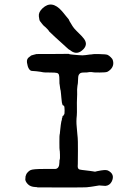

<svg xmlns="http://www.w3.org/2000/svg" viewBox="-20 -807 587 850"><path d="M110 -555Q116 -559 116 -560Q116 -561 127 -564Q138 -567 140.5 -567.5Q143 -568 153 -568Q167 -568 216 -568Q268 -568 277 -568.5Q286 -569 286 -568Q286 -567 291 -566.5Q296 -566 299 -565.5Q302 -565 309 -564.5Q316 -564 326.5 -563Q337 -562 345 -562Q353 -562 358 -563Q363 -564 369.5 -564.5Q376 -565 376.5 -565.5Q377 -566 383 -566Q389 -566 390 -567Q391 -568 420.5 -567.5Q450 -567 456.5 -564Q463 -561 470.5 -553.5Q478 -546 479 -542Q487 -518 470 -500Q462 -492 455 -489Q448 -486 421 -486Q394 -486 391.5 -487Q389 -488 381 -488Q373 -488 370 -487Q367 -486 352.5 -486Q338 -486 333.5 -481.5Q329 -477 328 -474Q326 -471 325.5 -453.5Q325 -436 324 -433.5Q323 -431 323 -428Q323 -425 322 -418Q321 -411 321.5 -401Q322 -391 321 -372.5Q320 -354 320.5 -331Q321 -308 320 -296Q317 -270 319.5 -247Q322 -224 322.5 -212.5Q323 -201 324 -196.5Q325 -192 325 -138.5Q325 -85 324.5 -81Q324 -77 324 -71Q324 -57 335 -56Q339 -55 344 -54.5Q349 -54 357 -53Q365 -52 369 -51.5Q373 -51 377.5 -50.5Q382 -50 384 -49.5Q386 -49 391 -48.5Q396 -48 397 -47.5Q398 -47 400.5 -47Q403 -47 403.5 -47.5Q404 -48 405.5 -48Q407 -48 409 -49Q411 -50 427.5 -52.5Q444 -55 449.5 -54Q455 -53 455 -53Q455 -53 458 -52Q490 -36 475 -4Q466 14 447 16Q441 16 419 14Q397 18 391.5 18.5Q386 19 381.5 20Q377 21 372.5 21Q368 21 366.5 22Q365 23 256.5 23Q148 23 146 22.5Q144 22 143.5 21.5Q143 21 136 21Q115 20 104 9Q93 -2 92 -12L93 -24Q93 -25 93 -25V-26L97 -37Q105 -49 115.5 -54Q126 -59 172.5 -59Q219 -59 225 -59Q243 -61 243 -88Q243 -100 244.5 -101Q246 -102 245.5 -121.5Q245 -141 244 -142.5Q243 -144 243 -177Q243 -210 244 -211Q245 -212 246 -226.5Q247 -241 249 -253.5Q251 -266 251.5 -269Q252 -272 253 -274Q254 -276 254 -280Q254 -284 255 -284Q256 -284 256 -288Q256 -292 257 -292Q258 -292 258 -293.5Q258 -295 260 -295Q262 -295 262 -297Q262 -299 264 -300.5Q266 -302 266 -318.5Q266 -335 263 -339L262 -337V-338Q261 -343 259 -340L258 -341Q258 -344 257 -342L254 -353Q254 -354 253 -362Q252 -370 251.5 -376Q251 -382 250.5 -387.5Q250 -393 249 -402Q248 -411 247 -411L244 -433Q243 -433 243 -451Q243 -469 241 -475.5Q239 -482 232.5 -484Q226 -486 200 -486Q174 -486 171 -487Q168 -488 160.5 -489Q153 -490 141.5 -491.5Q130 -493 122 -493Q114 -493 108 -502.5Q102 -512 99.5 -529.5Q97 -547 110 -555ZM168 -770Q209 -809 254 -758Q258 -753 262 -748.5Q266 -744 270 -738.5Q274 -733 279.5 -727Q285 -721 285 -719.5Q285 -718 288 -713Q291 -708 293.5 -704Q296 -700 301 -691.5Q306 -683 318 -671L341 -648Q342 -647 347 -641Q372 -614 350 -590Q323 -561 294 -582Q290 -586 287.5 -586.5Q285 -587 274.5 -597Q264 -607 257 -613Q250 -619 241.5 -627Q233 -635 225 -642Q217 -649 217 -649.5Q217 -650 206.5 -659.5Q196 -669 196.5 -669.5Q197 -670 193.5 -674Q190 -678 190 -678Q190 -678 187.5 -680.5Q185 -683 182 -686Q179 -689 175 -692Q171 -695 165.5 -702.5Q160 -710 157 -713.5Q154 -717 152 -735Q150 -753 168 -770Z"/></svg>

Font: TT2020 Style E
Style: Regular
Weight: 400
Version: Version 00.2